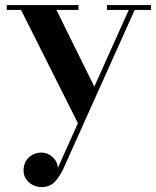

<svg xmlns="http://www.w3.org/2000/svg" viewBox="-20 -480 620 762"><path d="M204 -440.5 363 -118.5 295.5 21.5 63.5 -440.5H7V-460H291.5V-440.5ZM579.5 -460V-440.5H514.5L231.5 189.5Q216.5 222 196.8 242.2Q177 262.5 144.5 262.5Q128 262.5 112 255Q96 247.5 84.8 232.8Q73.5 218 73.5 195.5Q73.5 175 83 159.2Q92.5 143.5 108.5 134.5Q124.5 125.5 144 125.5Q160.5 125.5 175 133.5Q189.5 141.5 199 155.2Q208.5 169 209.5 186.5L491 -440.5H404.5V-460Z"/></svg>

Font: Bodoni Moda 11pt SemiBold
Style: Regular
Weight: 600
Designer: Owen Earl
Foundry: indestructible type
Version: Version 2.004